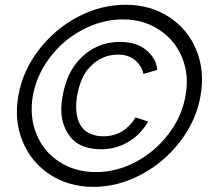

<svg xmlns="http://www.w3.org/2000/svg" viewBox="-20 -688 869 786"><path d="M362.5 77Q262 77 184.5 26.5Q108 -23 72.5 -109.5Q37.5 -194 55 -296Q73 -397.5 138 -482.5Q203 -568 297.5 -618.5Q392.5 -668.5 494 -668.5Q595 -668.5 672 -618.5Q749 -568.5 784 -482.5Q819 -397.5 801 -296Q784 -196 718 -109.5Q685 -66.5 645.5 -32.8Q606 1 558 26.5Q463 77 362.5 77ZM373 16.5Q457.5 16.5 536.5 -25.5Q615 -67.5 670 -139.5Q725.5 -212.5 739.5 -297Q755 -380.5 725.5 -452.5Q696 -524 631.5 -566Q568 -608.5 483.5 -608.5Q398 -608.5 318.5 -566.5Q239 -525 184.5 -453Q130.5 -382 114.5 -297Q100 -210.5 129 -139.5Q158 -67.5 223 -25.5Q287.5 16.5 373 16.5ZM567.5 -385.5Q558.5 -422 530 -444Q503.5 -464.5 462.5 -464.5Q429.5 -464.5 400.5 -451.5Q371.5 -438.5 349 -414.5Q309.5 -374.5 296 -297Q283.5 -225 307.5 -179Q320 -155 345.5 -142.5Q371 -130 403 -130Q445 -130 480 -150Q512.5 -170.5 535.5 -207.5L586.5 -190.5Q555 -136.5 507.5 -108.5Q456.5 -77 393.5 -77Q295.5 -77 256 -145Q220 -203 235.5 -290.5Q252.5 -392 309.5 -449Q376 -516.5 471 -516.5Q531 -516.5 570 -489.5Q591.5 -475 606.2 -452.8Q621 -430.5 624 -402Z"/></svg>

Font: Russisch Sans Light
Style: Italic
Weight: 300
Italic angle: -10°
Designer: Michael Sharanda (font) & Cristiano Sobral (main changes)
Foundry: Michael Sharanda
Version: Version 2.00;September 8, 2020;FontCreator 13.0.0.2681 64-bi